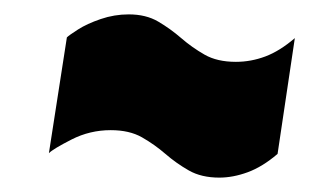

<svg xmlns="http://www.w3.org/2000/svg" viewBox="-20 -449 465 267"><path d="M366 -235Q345 -217 324.5 -209.5Q304 -202 285 -202Q260 -202 242.5 -212Q225 -222 210 -235Q195 -248 177.5 -258Q160 -268 134 -268Q105 -268 79.5 -255Q54 -242 48 -236L73 -397Q76 -400 88.5 -408Q101 -416 120 -422.5Q139 -429 159 -429Q183 -429 200 -419Q217 -409 232 -396Q247 -383 264.5 -373Q282 -363 308 -363Q329 -363 349 -370.5Q369 -378 390 -396Z"/></svg>

Font: Georama Condensed Black
Style: Italic
Weight: 900
Width: 3
Italic angle: -9°
Designer: Jean-Baptiste Levee
Foundry: Production Type
Version: Version 1.000